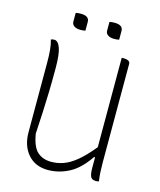

<svg xmlns="http://www.w3.org/2000/svg" viewBox="-132 -986 913 1099"><g transform="rotate(15 325.0 -436.5)"><path d="M257 20Q182 20 138.5 -30Q95 -80 95 -160V-570Q95 -614 92 -647Q89 -680 81 -706Q90 -710 101 -710Q123 -710 136.5 -674Q150 -638 150 -556Q150 -477 148.5 -414.5Q147 -352 144 -293Q141 -234 137 -163Q150 -86 182 -58Q214 -30 263 -30Q300 -30 335.5 -42.5Q371 -55 410.5 -87Q450 -119 500 -180V-710H515Q529 -710 539.5 -704.5Q550 -699 550 -687V-100Q550 -72 551.5 -45.5Q553 -19 557 7Q548 10 540 10Q513 10 506.5 -8.5Q500 -27 500 -50V-120H494Q442 -43 382 -11.5Q322 20 257 20ZM179 -890Q191 -893 209 -893Q259 -893 259 -858V-806Q247 -803 229 -803Q206 -803 192.5 -812.5Q179 -822 179 -838ZM379 -890Q391 -893 409 -893Q459 -893 459 -858V-806Q447 -803 429 -803Q406 -803 392.5 -812.5Q379 -822 379 -838Z"/></g></svg>

Font: Recursive Sn Csl St Lt
Style: Regular
Weight: 300
Version: Version 1.079;hotconv 1.0.112;makeotfexe 2.5.65598; ttfautoh